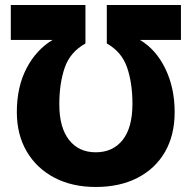

<svg xmlns="http://www.w3.org/2000/svg" viewBox="-20 -734 763 764"><path d="M361 -128Q429 -128 468 -177Q507 -226 507 -321Q507 -404 485.5 -466Q464 -528 405 -561V-714H700V-575H537Q601 -537 638 -460.5Q675 -384 675 -288Q675 -196 636.5 -129.5Q598 -63 527.5 -26.5Q457 10 361 10Q267 10 196.5 -27Q126 -64 86.5 -131Q47 -198 47 -288Q47 -388 85.5 -462Q124 -536 189 -575H23V-714H320V-561Q259 -527 237.5 -464.5Q216 -402 216 -319Q216 -227 254.5 -177.5Q293 -128 361 -128Z"/></svg>

Font: Noto Sans SemiCondensed ExtraBold
Style: Regular
Weight: 800
Width: 4
Designer: Monotype Design Team
Foundry: Monotype Imaging Inc.
Version: Version 2.013; ttfautohint (v1.8.4.7-5d5b)